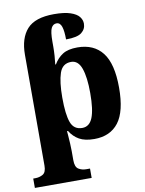

<svg xmlns="http://www.w3.org/2000/svg" viewBox="-106 -840 869 1152"><g transform="rotate(-10 329.0 -263.5)"><path d="M11 240V183H24Q49 183 70 171Q91 159 91 118V-557Q91 -658 140 -712.5Q189 -767 304 -767Q367 -767 404 -754.5Q441 -742 456.5 -722.5Q472 -703 472 -680Q472 -647 445.5 -626Q419 -605 350 -605Q350 -656 341 -683Q332 -710 310 -710Q289 -710 278 -688.5Q267 -667 267 -606V-576Q267 -549 265 -519.5Q263 -490 260 -468H264Q286 -505 318.5 -525.5Q351 -546 408 -546Q508 -546 560.5 -478.5Q613 -411 613 -265Q613 -120 562 -53.5Q511 13 414 13Q357 13 322.5 -6.5Q288 -26 266 -62H260Q261 -53 262.5 -32Q264 -11 265.5 14Q267 39 267 60V116Q267 158 287.5 170.5Q308 183 333 183H357V240ZM354 -65Q398 -65 417.5 -113.5Q437 -162 437 -263Q437 -360 418 -413.5Q399 -467 356 -467Q303 -467 285 -413.5Q267 -360 267 -265Q267 -162 285 -113.5Q303 -65 354 -65Z"/></g></svg>

Font: Noto Serif ExtraBold
Style: Regular
Weight: 800
Designer: Monotype Design Team
Foundry: Monotype Imaging Inc.
Version: Version 2.014